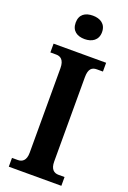

<svg xmlns="http://www.w3.org/2000/svg" viewBox="-174 -989 700 1047"><g transform="rotate(20 176.0 -465.5)"><path d="M174 -795C216 -795 251 -816 251 -863C251 -911 216 -931 174 -931C130 -931 98 -911 98 -863C98 -816 130 -795 174 -795ZM24 0H329V-51H294C268 -51 247 -66 247 -111V-600C247 -650 266 -663 294 -663H329V-714H24V-663H58C82 -663 105 -650 105 -601V-110C105 -64 82 -51 58 -51H24Z"/></g></svg>

Font: Noto Serif Sinhala Condensed
Style: Bold
Weight: 700
Width: 3
Designer: Jelle Bosma - Monotype Design Team
Foundry: Monotype Imaging Inc.
Version: Version 2.007